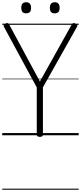

<svg xmlns="http://www.w3.org/2000/svg" viewBox="-20 -1207 722 1713"><path d="M335 14Q308 14 308 -5V-427L15 -968Q10 -978 13.5 -984.5Q17 -991 29 -997Q42 -1003 49 -1001Q56 -999 63 -986L336 -480L618 -985Q626 -999 633.5 -1001Q641 -1003 653 -997Q666 -991 669 -984.5Q672 -978 667 -968L363 -428V-5Q363 14 335 14ZM213 -1088Q191 -1088 180.5 -1100Q170 -1112 170 -1137Q170 -1162 180.5 -1174.5Q191 -1187 213 -1187Q235 -1187 246 -1174.5Q257 -1162 257 -1137Q258 -1112 246.5 -1100Q235 -1088 213 -1088ZM468 -1088Q446 -1088 435.5 -1100Q425 -1112 425 -1137Q425 -1162 435.5 -1174.5Q446 -1187 468 -1187Q490 -1187 501 -1174.5Q512 -1162 512 -1137Q512 -1112 501 -1100Q490 -1088 468 -1088ZM0 476H682V486H0ZM0 -20H682V0H0ZM0 -505H682V-500H0ZM0 -996H682V-986H0Z"/></svg>

Font: Playwrite PL Guides
Style: Regular
Weight: 400
Designer: Veronika Burian, José Scaglione
Foundry: TypeTogether
Version: Version 1.003